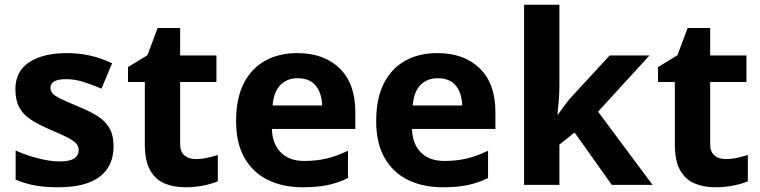

<svg xmlns="http://www.w3.org/2000/svg" viewBox="-20 -780 3207 810"><path d="M459 -162Q459 -79 400.5 -34.5Q342 10 226 10Q169 10 128 2.5Q87 -5 46 -22V-145Q90 -125 141 -112Q192 -99 231 -99Q275 -99 293.5 -112Q312 -125 312 -146Q312 -160 304.5 -171Q297 -182 272 -196Q247 -210 194 -232Q143 -254 110 -275.5Q77 -297 61 -327.5Q45 -358 45 -404Q45 -480 104 -518Q163 -556 261 -556Q312 -556 358 -546Q404 -536 453 -513L408 -406Q368 -423 332 -434.5Q296 -446 259 -446Q193 -446 193 -410Q193 -397 201.5 -386.5Q210 -376 234.5 -364Q259 -352 307 -332Q354 -313 388 -292.5Q422 -272 440.5 -241.5Q459 -211 459 -162Z M805 -109Q830 -109 853 -114Q876 -119 899 -126V-15Q875 -5 839.5 2.5Q804 10 762 10Q713 10 674.5 -6Q636 -22 613.5 -61.5Q591 -101 591 -171V-434H520V-497L602 -547L645 -662H740V-546H893V-434H740V-171Q740 -140 758 -124.5Q776 -109 805 -109Z M1234 -556Q1347 -556 1413 -491.5Q1479 -427 1479 -308V-236H1127Q1129 -173 1164.5 -137Q1200 -101 1263 -101Q1316 -101 1359 -111.5Q1402 -122 1448 -144V-29Q1408 -9 1363.5 0.5Q1319 10 1256 10Q1174 10 1111 -20.5Q1048 -51 1012 -113Q976 -175 976 -269Q976 -365 1008.5 -428.5Q1041 -492 1099 -524Q1157 -556 1234 -556ZM1235 -450Q1192 -450 1163.5 -422Q1135 -394 1130 -335H1339Q1338 -385 1313 -417.5Q1288 -450 1235 -450Z M1825 -556Q1938 -556 2004 -491.5Q2070 -427 2070 -308V-236H1718Q1720 -173 1755.5 -137Q1791 -101 1854 -101Q1907 -101 1950 -111.5Q1993 -122 2039 -144V-29Q1999 -9 1954.5 0.5Q1910 10 1847 10Q1765 10 1702 -20.5Q1639 -51 1603 -113Q1567 -175 1567 -269Q1567 -365 1599.5 -428.5Q1632 -492 1690 -524Q1748 -556 1825 -556ZM1826 -450Q1783 -450 1754.5 -422Q1726 -394 1721 -335H1930Q1929 -385 1904 -417.5Q1879 -450 1826 -450Z M2340 -420Q2340 -389 2337.5 -358.5Q2335 -328 2332 -297H2334Q2349 -318 2365 -339.5Q2381 -361 2399 -380L2552 -546H2720L2503 -309L2733 0H2561L2404 -221L2340 -170V0H2191V-760H2340Z M3041 -109Q3066 -109 3089 -114Q3112 -119 3135 -126V-15Q3111 -5 3075.5 2.5Q3040 10 2998 10Q2949 10 2910.5 -6Q2872 -22 2849.5 -61.5Q2827 -101 2827 -171V-434H2756V-497L2838 -547L2881 -662H2976V-546H3129V-434H2976V-171Q2976 -140 2994 -124.5Q3012 -109 3041 -109Z"/></svg>

Font: Noto Sans Medefaidrin
Style: Bold
Weight: 700
Designer: Dalton Maag Ltd
Foundry: Dalton Maag Ltd
Version: Version 1.002; ttfautohint (v1.8.4.7-5d5b)